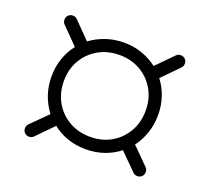

<svg xmlns="http://www.w3.org/2000/svg" viewBox="-80 -652 670 611"><g transform="rotate(20 254.5 -347.0)"><path d="M71 -142Q62 -142 56 -148Q50 -154 50 -163Q50 -172 56 -178L111 -233Q93 -256.5 83 -285.2Q73 -314 73 -347Q73 -380 83 -408.8Q93 -437.5 111 -460L56 -516Q50 -522 50 -531Q50 -540 56 -546Q62 -552 71 -552Q80 -552 86 -546L141 -490Q164.5 -507.5 193.2 -517.2Q222 -527 254 -527Q286.5 -527 315.2 -517Q344 -507 367 -489L422 -545Q428 -551 437 -551Q446 -551 452 -545Q458 -539 458 -530Q458 -521 452 -515L397 -459Q414.5 -436.5 424.2 -408Q434 -379.5 434 -347Q434 -315 424.2 -286.2Q414.5 -257.5 397 -234L453 -178Q459 -172 459 -163Q459 -154 453 -148Q447 -142 438 -142Q429 -142 423 -148L367 -204Q344.5 -186 315.8 -176Q287 -166 254 -166Q221 -166 192.2 -176Q163.5 -186 141 -204L86 -148Q80 -142 71 -142ZM254 -208Q293.5 -208 324.8 -226Q356 -244 374 -275.5Q392 -307 392 -347Q392 -386.5 374 -417.8Q356 -449 324.8 -467Q293.5 -485 254 -485Q214 -485 182.5 -467Q151 -449 133 -417.8Q115 -386.5 115 -347Q115 -307 133 -275.5Q151 -244 182.5 -226Q214 -208 254 -208Z"/></g></svg>

Font: Jura Light Light
Style: Regular
Weight: 300
Version: Version 5.106